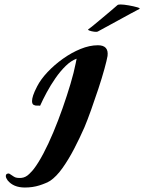

<svg xmlns="http://www.w3.org/2000/svg" viewBox="-20 -806 644 857"><path d="M91 31Q40 31 14 -1Q6 -12 6 -20Q6 -28 12 -30.5Q18 -33 23 -30Q31 -25 42 -17.5Q53 -10 76 -12Q95 -14 111 -30Q127 -46 131 -52Q151 -78 173.5 -120.5Q196 -163 218 -215.5Q240 -268 259.5 -323.5Q279 -379 294.5 -431Q310 -483 318 -524L322 -544Q297 -535 273 -511.5Q249 -488 227.5 -457Q206 -426 188.5 -393.5Q171 -361 159 -334Q155 -335 146 -334.5Q137 -334 130 -338Q123 -342 123 -355Q123 -365 128 -380.5Q133 -396 146 -421Q162 -452 192 -484Q222 -516 260.5 -543.5Q299 -571 339.5 -587.5Q380 -604 417 -604Q466 -604 460 -556Q457 -538 446 -498Q435 -458 419 -409.5Q403 -361 386.5 -315Q370 -269 357 -238Q336 -190 311 -142Q286 -94 259 -56Q232 -18 204 1Q186 12 156 21.5Q126 31 91 31ZM416 -665Q412 -663 400 -664.5Q388 -666 379 -669.5Q370 -673 375 -676Q384 -682 402 -697Q420 -712 440.5 -729Q461 -746 478.5 -761Q496 -776 504 -783Q507 -786 518 -786Q532 -786 554.5 -782Q577 -778 592.5 -773.5Q608 -769 602 -766Q590 -760 562.5 -745Q535 -730 504 -713Q473 -696 448 -682.5Q423 -669 416 -665Z"/></svg>

Font: Praise
Style: Regular
Weight: 400
Designer: Robert E. Leuschke
Foundry: Robert E. Leuschke
Version: Version 1.100; ttfautohint (v1.8.3)